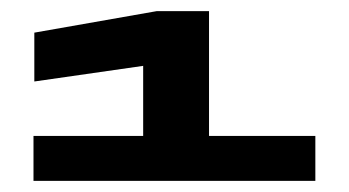

<svg xmlns="http://www.w3.org/2000/svg" viewBox="-20 -699 626 344"><path d="M40 -375H545V-455.5H354.5V-679H260.5L41.5 -640.5V-553L236.5 -581V-455.5H40Z"/></svg>

Font: Anybody ExtraExpanded Black
Style: Regular
Weight: 900
Width: 8
Version: Version 1.113;gftools[0.9.25]